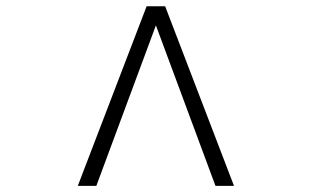

<svg xmlns="http://www.w3.org/2000/svg" viewBox="-20 -607 1002 617"><path d="M731.9 -9.8H672.4L481 -525.4L289.6 -9.8H230L451.2 -586.9H510.7Z"/></svg>

Font: Dai Banna SIL Book
Style: BoldOblique
Weight: 700
Italic angle: -11°
Designer: Victor Gaultney
Foundry: SIL International
Version: Version 2.000